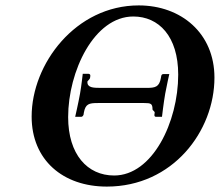

<svg xmlns="http://www.w3.org/2000/svg" viewBox="-20 -678 813 710"><path d="M375 12C619 12 773 -193 773 -391C773 -555 650 -658 493 -658C260 -658 97 -442 97 -247C97 -86 213 12 375 12ZM473 -617C567 -617 639 -544 639 -402C639 -227 544 -29 402 -29C303 -29 232 -107 232 -245C232 -414 328 -617 473 -617ZM522 -353H352C324 -353 303 -354 303 -375C303 -379 312 -384 313 -390L314 -397C314 -400 314 -404 308 -405H286C286 -405 281 -360 276 -332C270 -298 258 -246 258 -246H280C283 -246 287 -248 289 -254L290 -261C296 -294 309 -297 342 -297H513C538 -297 544 -295 544 -273C544 -270 553 -266 552 -261L551 -254C550 -247 555 -246 557 -246H579C579 -246 585 -298 591 -332C596 -360 606 -404 606 -404H584C580 -404 577 -402 576 -396L575 -390C569 -356 554 -353 522 -353Z"/></svg>

Font: Linux Libertine O
Style: Bold Italic
Weight: 700
Italic angle: -11.5°
Designer: Philipp H. Poll
Foundry: Philipp H. Poll
Version: Version 4.1.0